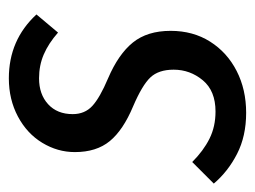

<svg xmlns="http://www.w3.org/2000/svg" viewBox="-106 -486 590 445"><g transform="rotate(-90 189.5 -263.0)"><path d="M379 -474 337 -424Q312 -446 286.5 -457Q261 -468 231 -468Q194 -468 171 -447Q148 -426 148 -390Q148 -362 167 -344.5Q186 -327 231 -308Q287 -284 314 -250.5Q341 -217 341 -163Q341 -111 316 -71.5Q291 -32 248 -10Q205 12 151 12Q97 12 56 -9Q15 -30 -13 -63L37 -113Q63 -87 91 -73Q119 -59 154 -59Q202 -59 226.5 -88.5Q251 -118 251 -156Q251 -191 233 -210Q215 -229 166 -250Q111 -273 85.5 -304Q60 -335 60 -385Q60 -425 81.5 -460.5Q103 -496 142.5 -517Q182 -538 231 -538Q320 -538 379 -474Z"/></g></svg>

Font: Fira Sans Compressed
Style: Italic
Weight: 400
Width: 1
Italic angle: -8°
Designer: bBox Type GmbH & Carrois Corporate GbR & Edenspiekermann AG
Foundry: bBox Type GmbH & Carrois Corporate GbR & Edenspiekermann AG
Version: Version 4.301